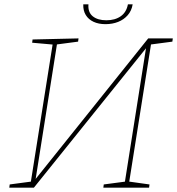

<svg xmlns="http://www.w3.org/2000/svg" viewBox="-20 -870 821 890"><path d="M23 0 25 -15 130 -29 122 -21 225 -671 230 -663 129 -672 131 -687 344 -692 342 -677 236 -663 245 -671 143 -26 136 -29 667 -692H781L779 -677L673 -663L681 -671L578 -21L573 -29L673 -15L671 0H459L461 -15L567 -29L558 -21L660 -667L667 -659L137 0ZM469 -758Q437 -758 413.5 -769Q390 -780 377.5 -800.5Q365 -821 366 -850H390Q387 -813 410 -794.5Q433 -776 473 -776Q513 -776 539.5 -794.5Q566 -813 573 -850H595Q590 -820 572 -799.5Q554 -779 527.5 -768.5Q501 -758 469 -758Z"/></svg>

Font: Bitter Thin
Style: Italic
Weight: 100
Italic angle: -9°
Designer: Sol Matas, and Bitter project Authors
Foundry: Sol Matas
Version: Version 2.002